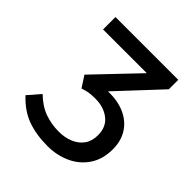

<svg xmlns="http://www.w3.org/2000/svg" viewBox="-183 -781 919 919"><g transform="rotate(45 276.0 -321.5)"><path d="M282 12Q205 12 145.5 -9.5Q86 -31 35 -86L89 -148Q131 -107 176 -91Q221 -75 271 -75Q312 -75 345 -89Q378 -103 397 -129.5Q416 -156 416 -196Q416 -252 378 -281.5Q340 -311 283 -311Q255 -311 238.5 -308Q222 -305 202 -298L165 -355L371 -571H75V-655H500V-591L301 -378Q367 -380 415 -358Q463 -336 488.5 -295Q514 -254 514 -199Q514 -131 482 -83.5Q450 -36 397 -12Q344 12 282 12Z"/></g></svg>

Font: Source Sans 3 Medium
Style: Regular
Weight: 500
Designer: Paul D. Hunt
Foundry: Adobe
Version: Version 3.052;hotconv 1.1.0;makeotfexe 2.6.0